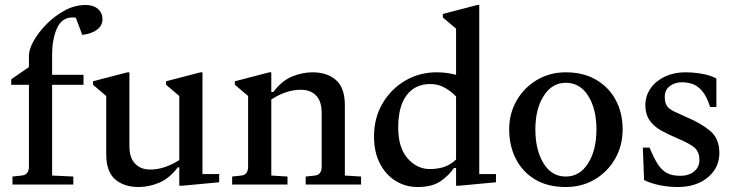

<svg xmlns="http://www.w3.org/2000/svg" viewBox="-20 -740 2950 770"><path d="M30 0V-32L67 -36Q96 -39 96 -72V-400H25V-422L96 -471V-517Q96 -542 115 -576Q134 -610 166.5 -643Q199 -676 239.5 -698Q280 -720 323 -720Q355 -720 373 -704Q391 -688 391 -663Q391 -638 370 -621.5Q349 -605 310 -600L284 -669Q280 -670 276.5 -670Q273 -670 270 -670Q228 -670 208.5 -626.5Q189 -583 189 -519V-440H315V-400H189V-36L274 -32V0Z M699 5V-69H693Q659 -24 618 -7Q577 10 536 10Q477 10 441.5 -21Q406 -52 406 -122V-355L353 -400V-414L491 -450H499V-153Q499 -107 522 -83.5Q545 -60 582 -60Q639 -60 699 -98V-355L646 -400V-414L784 -450H792V-42H859V-9L709 5Z M911 0V-32L948 -36Q975 -39 975 -72V-355L922 -400V-414L1060 -450H1068V-371H1076Q1110 -416 1151 -433Q1192 -450 1233 -450Q1292 -450 1327.5 -419Q1363 -388 1363 -318V-36L1428 -32V0H1206V-32L1243 -36Q1270 -39 1270 -72V-287Q1270 -334 1247.5 -357Q1225 -380 1187 -380Q1128 -380 1068 -341V-36L1133 -32V0Z M1809 5V-66H1800Q1782 -38 1748 -14Q1714 10 1655 10Q1607 10 1567.5 -14Q1528 -38 1504 -83.5Q1480 -129 1480 -193Q1480 -267 1514 -325Q1548 -383 1605 -416.5Q1662 -450 1731 -450Q1755 -450 1774.5 -447Q1794 -444 1809 -440V-625L1756 -670V-684L1894 -720H1902V-42H1969V-9L1819 5ZM1577 -228Q1577 -148 1614.5 -105Q1652 -62 1704 -62Q1731 -62 1756.5 -69Q1782 -76 1809 -100V-353Q1791 -372 1765 -387.5Q1739 -403 1706 -403Q1645 -403 1611 -358.5Q1577 -314 1577 -228Z M2249 10Q2176 10 2125.5 -20.5Q2075 -51 2048.5 -103.5Q2022 -156 2022 -221Q2022 -285 2052 -337Q2082 -389 2133.5 -419.5Q2185 -450 2249 -450Q2319 -450 2370 -420.5Q2421 -391 2449 -339.5Q2477 -288 2477 -221Q2477 -156 2447 -103.5Q2417 -51 2365.5 -20.5Q2314 10 2249 10ZM2249 -32Q2305 -32 2338.5 -85Q2372 -138 2372 -221Q2372 -303 2339 -355.5Q2306 -408 2249 -408Q2194 -408 2160.5 -355.5Q2127 -303 2127 -221Q2127 -139 2159.5 -85.5Q2192 -32 2249 -32Z M2698 10Q2661 10 2624.5 2.5Q2588 -5 2563 -18L2558 -148H2585Q2601 -109 2616.5 -84Q2632 -59 2653 -47Q2674 -35 2708 -35Q2744 -35 2765 -53.5Q2786 -72 2785 -101Q2784 -132 2764.5 -148.5Q2745 -165 2695 -186Q2659 -201 2630 -217.5Q2601 -234 2584.5 -258.5Q2568 -283 2568 -320Q2569 -358 2590.5 -387.5Q2612 -417 2648 -433.5Q2684 -450 2728 -450Q2761 -450 2795.5 -444Q2830 -438 2853 -425V-311H2828Q2814 -354 2796 -375Q2778 -396 2757.5 -403Q2737 -410 2714 -410Q2686 -410 2666 -394.5Q2646 -379 2646 -352Q2646 -328 2654.5 -315.5Q2663 -303 2682.5 -293.5Q2702 -284 2736 -269Q2791 -246 2828 -215Q2865 -184 2865 -127Q2865 -67 2818.5 -28.5Q2772 10 2698 10Z"/></svg>

Font: Gulzar
Style: Regular
Weight: 400
Designer: Borna Izadpanah, Alice Savoie, Simon Cozens, Fiona Ross
Version: Version 1.000;[7b34f74]; ttfautohint (v1.8.4)